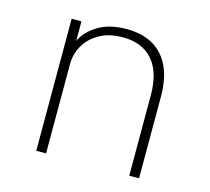

<svg xmlns="http://www.w3.org/2000/svg" viewBox="-82 -624 785 719"><g transform="rotate(15 310.0 -264.0)"><path d="M115.5 0V-512H153.5V-436.5Q170.5 -473.5 214.2 -500.8Q258 -528 326 -528Q385.5 -528 427.5 -504Q469.5 -480 491.8 -433Q514 -386 514 -317.5V0H476V-312Q476 -401.5 435.2 -448Q394.5 -494.5 319.5 -494.5Q267 -494.5 229.8 -473.8Q192.5 -453 173 -419.2Q153.5 -385.5 153.5 -347V0Z"/></g></svg>

Font: Spartan Thin ExtraLight
Style: Regular
Weight: 250
Version: Version 1.004